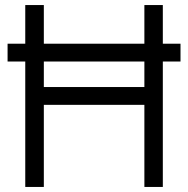

<svg xmlns="http://www.w3.org/2000/svg" viewBox="-20 -740 744 760"><path d="M80 0H153.5V-325H551.5V0H624.5V-496.5H694.5V-567H624.5V-720H551.5V-567H153.5V-720H80V-567H10V-496.5H80ZM153.5 -395.5V-496.5H551.5V-395.5Z"/></svg>

Font: Eudonet
Style: Regular
Weight: 400
Designer: Mikhail Sharanda
Foundry: Mikhail Sharanda
Version: Version 4.503;Glyphs 3.1.2 (3151)